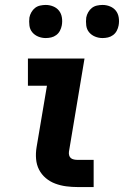

<svg xmlns="http://www.w3.org/2000/svg" viewBox="-20 -757 502 777"><path d="M295 0Q271 0 248 -3Q225 -6 203.5 -14Q182 -22 165 -36.5Q148 -51 138 -70.5Q128 -90 126 -113.5Q124 -137 128 -161L170 -410H93V-520H322L259 -143Q258 -135 260 -128Q262 -121 267 -117Q272 -113 279.5 -111.5Q287 -110 294 -110H359V0ZM395 -603Q379 -603 364.5 -609Q350 -615 340.5 -626.5Q331 -638 329 -654Q327 -670 329 -686Q331 -697 337 -707.5Q343 -718 352 -725Q361 -732 372.5 -734.5Q384 -737 395 -737Q411 -737 425.5 -731Q440 -725 449 -713.5Q458 -702 460.5 -686Q463 -670 460 -654Q458 -643 452.5 -632.5Q447 -622 437.5 -615Q428 -608 417 -605.5Q406 -603 395 -603ZM165 -603Q149 -603 134.5 -609Q120 -615 110.5 -626.5Q101 -638 99 -654Q97 -670 99 -686Q101 -697 107 -707.5Q113 -718 122 -725Q131 -732 142.5 -734.5Q154 -737 165 -737Q181 -737 195.5 -731Q210 -725 219 -713.5Q228 -702 230.5 -686Q233 -670 230 -654Q228 -643 222.5 -632.5Q217 -622 207.5 -615Q198 -608 187 -605.5Q176 -603 165 -603Z"/></svg>

Font: Iosevka Etoile Extrabold
Style: Italic
Weight: 800
Italic angle: -9°
Designer: Belleve Invis
Foundry: Belleve Invis
Version: Version 22.1.2; ttfautohint (v1.8.4)